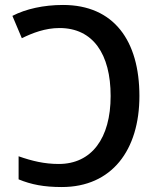

<svg xmlns="http://www.w3.org/2000/svg" viewBox="-20 -744 637 774"><path d="M229 10C431 10 542 -139 542 -357C542 -580 439 -724 234 -724C156 -724 84 -708 30 -680L68 -590C111 -611 162 -631 220 -631C355 -631 426 -526 426 -357C426 -186 349 -83 217 -83C159 -83 109 -95 55 -114V-21C106 0 157 10 229 10Z"/></svg>

Font: Noto Sans Thai Medium
Style: Regular
Weight: 500
Designer: Monotype Design Team
Foundry: Monotype Imaging Inc.
Version: Version 1.901